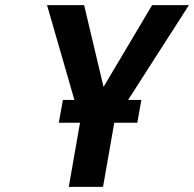

<svg xmlns="http://www.w3.org/2000/svg" viewBox="-20 -731 759 751"><path d="M517 -251 533 -340H481L719 -711H575L385 -391L309 -711H164L271 -340H226L210 -251H293L249 0H383L427 -251Z"/></svg>

Font: Asimov
Style: NarIt
Weight: 500
Designer: Google
Version: Version 2.000980; 2014